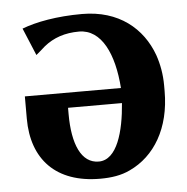

<svg xmlns="http://www.w3.org/2000/svg" viewBox="-45 -583 618 635"><g transform="rotate(-5 264.5 -265.0)"><path d="M38 -210C38 -75 116 9 263 9C300 9 333 4 362 -10C446 -49 500 -138 500 -261V-280C500 -316 494 -350 483 -382C450 -473 372 -539 250 -539C166 -539 97 -526 50 -508L88 -417C99 -426 108 -434 118 -443C150 -469 188 -482 235 -482C310 -482 349 -397 357 -284H38ZM177 -213V-234H356C349 -141 324 -48 263 -48C205 -48 177 -113 177 -213Z"/></g></svg>

Font: Aerodynamic
Style: Regular
Weight: 500
Designer: Google
Version: Version 2.000980; 2014